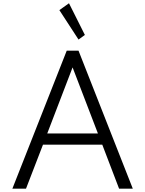

<svg xmlns="http://www.w3.org/2000/svg" viewBox="-20 -1128 868 1148"><path d="M487.5 -919 392.5 -1108.5 335 -1067.5 449.5 -891.5ZM135.5 0 237 -263H591.5L692 0H774L449.5 -825H379L54 0ZM414 -725 565.5 -330H262.5Z"/></svg>

Font: Spartan
Style: Regular
Weight: 400
Designer: Matt Bailey, Mirko Velimirovic
Foundry: Matt Bailey
Version: Version 1.003